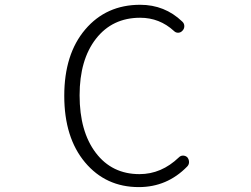

<svg xmlns="http://www.w3.org/2000/svg" viewBox="-20 -762 1040 795"><path d="M554.7 12.7Q418 12.7 332 -89.8Q246.1 -192.4 246.1 -365.2Q246.1 -538.1 333 -640.1Q419.9 -742.2 560.5 -742.2Q662.1 -742.2 734.4 -672.9Q743.2 -665 743.2 -653.8Q743.2 -642.6 735.4 -634.8Q728.5 -627 718.3 -626.5Q708 -626 700.2 -633.8Q640.6 -688.5 560.5 -688.5Q445.3 -688.5 377.4 -601.6Q309.6 -514.6 309.6 -367.2Q309.6 -217.8 376.5 -129.4Q443.4 -41 557.6 -41Q648.4 -41 720.7 -110.4Q728.5 -118.2 738.8 -117.7Q749 -117.2 755.9 -110.4Q762.7 -101.6 762.7 -90.8Q762.7 -80.1 754.9 -72.3Q671.9 12.7 554.7 12.7Z"/></svg>

Font: Gen Jyuu Gothic L Monospace Light
Style: Regular
Weight: 300
Designer: [Source Han Sans]
Ryoko NISHIZUKA  (kana & ideographs); Paul D. Hunt (Latin, Greek & Cyrillic); Wenlong ZHANG  (bopomofo
Version: Version 1.002.20150607